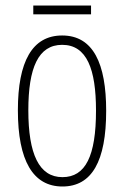

<svg xmlns="http://www.w3.org/2000/svg" viewBox="-20 -668 452 698"><path d="M311 -648H101V-616H311ZM366 -265C366 -437 319 -539 206 -539C97 -539 45 -444 45 -267C45 -84 100 10 207 10C314 10 366 -82 366 -265ZM83 -267C83 -421 119 -505 206 -505C296 -505 329 -416 329 -266C329 -101 291 -24 207 -24C122 -24 83 -108 83 -267Z"/></svg>

Font: Noto Sans Sinhala UI ExtraCondensed ExtraLight
Style: Regular
Weight: 200
Width: 2
Designer: Jelle Bosma - Monotype Design Team
Foundry: Monotype Imaging Inc.
Version: Version 2.006